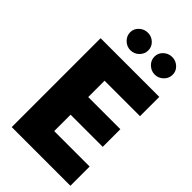

<svg xmlns="http://www.w3.org/2000/svg" viewBox="-285 -1040 1124 1124"><g transform="rotate(45 277.5 -477.5)"><path d="M542.5 -159.2V0H56.6V-735.8H542.5V-576.2H249V-440.9H515.1V-294.9H249V-159.2ZM154.3 -882.8Q154.3 -913.1 177 -933.8Q199.7 -954.6 230 -954.6Q260.3 -954.6 282.5 -933.8Q304.7 -913.1 304.7 -882.8Q304.7 -852.5 282.5 -830.8Q260.3 -809.1 230 -809.1Q199.7 -809.1 177 -830.8Q154.3 -852.5 154.3 -882.8ZM355.5 -882.8Q355.5 -913.1 378.2 -933.8Q400.9 -954.6 431.2 -954.6Q461.4 -954.6 483.9 -933.8Q506.3 -913.1 506.3 -882.8Q506.3 -852.5 483.9 -830.8Q461.4 -809.1 431.2 -809.1Q400.9 -809.1 378.2 -830.8Q355.5 -852.5 355.5 -882.8Z"/></g></svg>

Font: Estedad-FD Black
Style: Regular
Weight: 900
Designer: Amin Abedi
Version: Version 7.3